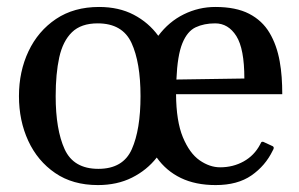

<svg xmlns="http://www.w3.org/2000/svg" viewBox="-20 -515 856 549"><path d="M259.8 14.2Q188 14.2 137.7 -20.3Q87.4 -54.7 60.8 -112.3Q34.2 -169.9 34.2 -240.2Q34.2 -310.5 61.5 -368.4Q88.9 -426.3 140.1 -460.7Q191.4 -495.1 263.2 -495.1Q319.8 -495.1 362.3 -472.9Q404.8 -450.7 432.6 -412.6Q462.9 -453.1 505.6 -474.1Q548.3 -495.1 595.7 -495.1Q654.8 -495.1 692.4 -475.6Q730 -456.1 750.7 -421.1Q771.5 -386.2 779.8 -339.4Q783.7 -317.9 785.4 -294.4Q787.1 -271 787.1 -245.6H483.4Q483.9 -168.5 502.9 -122.6Q522 -76.7 550.8 -56.6Q579.6 -36.6 609.4 -36.6Q646.5 -36.6 676.8 -53.5Q707 -70.3 723.6 -101.6Q725.1 -104.5 726.6 -107.4Q728 -110.4 732.9 -109.4L757.3 -98.1Q762.7 -96.2 762.7 -92.3Q762.7 -90.3 761.7 -88.1Q760.7 -85.9 759.8 -84.5Q738.8 -41 699 -13.4Q659.2 14.2 596.7 14.2Q539.1 14.2 497.1 -6.1Q455.1 -26.4 428.2 -64.5Q399.9 -28.3 357.4 -7.1Q314.9 14.2 259.8 14.2ZM261.2 -32.2Q332 -32.2 356.9 -88.4Q381.8 -144.5 381.8 -240.2Q381.8 -336.4 356 -392.3Q330.1 -448.2 259.3 -448.2Q211.9 -448.2 185.8 -422.9Q159.7 -397.5 149.4 -350.8Q139.2 -304.2 139.2 -240.2Q139.2 -144.5 164.8 -88.4Q190.4 -32.2 261.2 -32.2ZM484.4 -287.6 678.7 -290.5Q678.7 -375.5 655.8 -411.9Q632.8 -448.2 595.2 -448.2Q563.5 -448.2 539.6 -437Q515.6 -425.8 501.5 -391.4Q487.3 -356.9 484.4 -287.6Z"/></svg>

Font: Gelasio
Style: Regular
Weight: 400
Designer: Eben Sorkin
Foundry: Eben Sorkin
Version: Version 1.008